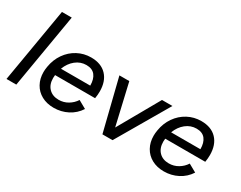

<svg xmlns="http://www.w3.org/2000/svg" viewBox="-87 -1160 2020 1612"><g transform="rotate(30 923.5 -354.0)"><path d="M146 -720H241L119 0H24Z M264 -206Q264 -229 269 -259Q281 -333 321 -390.5Q361 -448 421 -480Q481 -512 551 -512Q648 -512 701.5 -455.5Q755 -399 755 -300Q755 -268 749 -232H361Q359 -212 359 -203Q359 -140 394.5 -103.5Q430 -67 490 -67Q538 -67 578.5 -91Q619 -115 644 -154L721 -111Q683 -52 621 -20Q559 12 487 12Q420 12 369.5 -15.5Q319 -43 291.5 -92.5Q264 -142 264 -206ZM661 -303Q661 -366 633 -401.5Q605 -437 548 -437Q491 -437 445.5 -400.5Q400 -364 377 -303Z M830 -500H926L1018 -103L1243 -500H1344L1052 0H954Z M1332 -206Q1332 -229 1337 -259Q1349 -333 1389 -390.5Q1429 -448 1489 -480Q1549 -512 1619 -512Q1716 -512 1769.5 -455.5Q1823 -399 1823 -300Q1823 -268 1817 -232H1429Q1427 -212 1427 -203Q1427 -140 1462.5 -103.5Q1498 -67 1558 -67Q1606 -67 1646.5 -91Q1687 -115 1712 -154L1789 -111Q1751 -52 1689 -20Q1627 12 1555 12Q1488 12 1437.5 -15.5Q1387 -43 1359.5 -92.5Q1332 -142 1332 -206ZM1729 -303Q1729 -366 1701 -401.5Q1673 -437 1616 -437Q1559 -437 1513.5 -400.5Q1468 -364 1445 -303Z"/></g></svg>

Font: Oak Sans Medium
Style: Italic
Weight: 500
Italic angle: -9.49998°
Foundry: Erik Kennedy, Walven
Version: Version 1.000